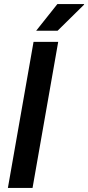

<svg xmlns="http://www.w3.org/2000/svg" viewBox="-20 -930 436 950"><path d="M19 0 146 -723H268L141 0ZM159 -778 264 -910H396V-907L265 -778Z"/></svg>

Font: Archivo SemiBold SemiBold
Style: Italic
Weight: 600
Italic angle: -10°
Version: Version 2.001